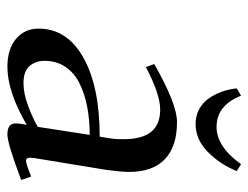

<svg xmlns="http://www.w3.org/2000/svg" viewBox="-97 -574 678 524"><g transform="rotate(90 242.0 -312.0)"><path d="M58.1 -78.1Q58.1 -156.2 137.5 -200.7Q216.8 -245.1 353 -245.1L356.9 -269Q359.9 -283.7 359.9 -309.1Q359.9 -360.8 339.8 -385.5Q319.8 -410.2 278.8 -410.2Q237.3 -410.2 163.1 -371.1L154.8 -394Q263.7 -456.1 313 -456.1Q379.4 -456.1 414.3 -423.1Q449.2 -390.1 449.2 -325.2Q449.2 -304.7 443.8 -264.2L411.1 -64.9Q408.2 -43.9 418 -43.9Q427.2 -43.9 461.9 -58.1L471.2 -30.8Q371.6 6.8 347.2 6.8Q316.9 6.8 316.9 -15.1Q316.9 -25.4 318.8 -35.2L320.8 -45.9Q230.5 6.8 162.1 6.8Q113.8 6.8 85.9 -16.8Q58.1 -40.5 58.1 -78.1ZM146 -94.2Q146 -70.3 160.2 -53.7Q174.3 -37.1 207 -37.1Q234.9 -37.1 268.6 -49.6Q302.2 -62 326.2 -76.2L348.1 -217.8Q306.6 -217.8 271.2 -210.9Q235.8 -204.1 207.3 -189.9Q178.7 -175.8 162.4 -151.4Q146 -127 146 -94.2ZM221.2 -619.1 241.2 -630.9Q267.6 -564 326.2 -564Q380.4 -564 428.2 -630.9L446.8 -619.1Q429.2 -574.7 395.3 -540.8Q361.3 -506.8 317.9 -506.8Q295.4 -506.8 277.1 -517.1Q258.8 -527.3 247.6 -544.2Q236.3 -561 229.7 -580.1Q223.1 -599.1 221.2 -619.1Z"/></g></svg>

Font: Dehuti Alt
Style: Bold-Italic
Weight: 700
Version: Version 1.2